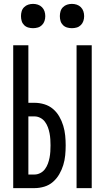

<svg xmlns="http://www.w3.org/2000/svg" viewBox="-20 -968 540 988"><path d="M374 0V-735H452V0ZM48 0V-735H126V-439H158Q183 -439 208 -431.5Q233 -424 252.5 -407.5Q272 -391 285 -368.5Q298 -346 305.5 -321Q313 -296 315.5 -270.5Q318 -245 318 -220Q318 -194 315.5 -168.5Q313 -143 305.5 -118.5Q298 -94 285 -71.5Q272 -49 252.5 -32Q233 -15 208 -7.5Q183 0 158 0ZM158 -70Q173 -70 187.5 -77.5Q202 -85 211.5 -98Q221 -111 226.5 -126Q232 -141 235 -156.5Q238 -172 239 -188Q240 -204 240 -220Q240 -235 239 -251Q238 -267 235 -282.5Q232 -298 226.5 -313Q221 -328 211.5 -341Q202 -354 187.5 -361.5Q173 -369 158 -369H126V-70ZM350 -823Q337 -823 325 -826.5Q313 -830 304 -839Q295 -848 291.5 -860Q288 -872 288 -885Q288 -898 291.5 -910Q295 -922 304 -931Q313 -940 325 -944Q337 -948 350 -948Q363 -948 375 -944Q387 -940 396 -931Q405 -922 409 -910Q413 -898 413 -885Q413 -872 409 -860Q405 -848 396 -839Q387 -830 375 -826.5Q363 -823 350 -823ZM150 -823Q137 -823 125 -826.5Q113 -830 104 -839Q95 -848 91.5 -860Q88 -872 88 -885Q88 -898 91.5 -910Q95 -922 104 -931Q113 -940 125 -944Q137 -948 150 -948Q163 -948 175 -944Q187 -940 196 -931Q205 -922 209 -910Q213 -898 213 -885Q213 -872 209 -860Q205 -848 196 -839Q187 -830 175 -826.5Q163 -823 150 -823Z"/></svg>

Font: Iosevka Term
Style: Regular
Weight: 400
Monospace: yes
Designer: Belleve Invis
Foundry: Belleve Invis
Version: Version 30.0.1